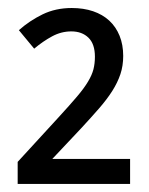

<svg xmlns="http://www.w3.org/2000/svg" viewBox="-20 -743 371 477"><path d="M303.2 -286.1H23.9V-340.8L126 -452.1Q153.8 -482.4 171.4 -503.2Q189 -523.9 198.7 -540.3Q208.5 -556.6 212.2 -571Q215.8 -585.4 215.8 -602.1Q215.8 -633.8 199.7 -649.4Q183.6 -665 157.2 -665Q132.3 -665 109.6 -652.8Q86.9 -640.6 64.9 -622.1L26.9 -668Q53.2 -691.4 85.7 -707.3Q118.2 -723.1 158.2 -723.1Q187.5 -723.1 211.2 -715.1Q234.9 -707 251.5 -691.7Q268.1 -676.3 277.1 -654.1Q286.1 -631.8 286.1 -604Q286.1 -579.6 279.1 -558.6Q272 -537.6 258.8 -516.8Q245.6 -496.1 226.3 -473.9Q207 -451.7 182.1 -424.8L109.9 -348.1H303.2Z"/></svg>

Font: Droid Sans
Style: Regular
Weight: 400
Version: Version 1.00 build 113